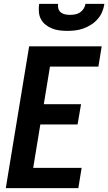

<svg xmlns="http://www.w3.org/2000/svg" viewBox="-20 -975 561 995"><path d="M10 0 131 -735H507L490 -630H239L207 -435H400L382 -330H189L152 -105H403L386 0ZM329 -815Q308 -815 288 -817.5Q268 -820 249.5 -827.5Q231 -835 216 -847Q201 -859 192 -876Q183 -893 181.5 -913.5Q180 -934 183 -955H281Q279 -942 282.5 -930Q286 -918 295.5 -910.5Q305 -903 317.5 -900.5Q330 -898 343 -898Q356 -898 369.5 -900.5Q383 -903 394.5 -910.5Q406 -918 413.5 -930Q421 -942 423 -955H521Q518 -934 509.5 -913.5Q501 -893 486 -876Q471 -859 452 -847Q433 -835 412.5 -827.5Q392 -820 371 -817.5Q350 -815 329 -815Z"/></svg>

Font: Iosevka Extrabold Oblique
Style: Regular
Weight: 800
Italic angle: -9°
Monospace: yes
Designer: Belleve Invis
Foundry: Belleve Invis
Version: Version 32.5.0; ttfautohint (v1.8.4)